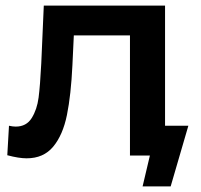

<svg xmlns="http://www.w3.org/2000/svg" viewBox="-20 -554 716 684"><path d="M651 -106 588 110H488L514 0H443V-428H243L238 -322Q233 -216 218.5 -144.5Q204 -73 169.5 -31.5Q135 10 75 10Q47 10 6 -1L12 -106Q26 -103 36 -103Q74 -103 93 -133.5Q112 -164 117.5 -206.5Q123 -249 127 -328L136 -534H568V-106Z"/></svg>

Font: APTA Sans SemiBold
Style: Bold
Weight: 600
Version: Version 7.200